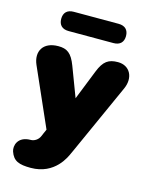

<svg xmlns="http://www.w3.org/2000/svg" viewBox="-130 -792 831 1059"><g transform="rotate(15 285.0 -262.5)"><path d="M33 122C50 172 83 184 150 184C288 184 335 71 345 48L352 33L535 -373C566 -442 533 -504 465 -504C411 -504 383 -485 358 -422L290 -251L226 -420C201 -486 174 -504 125 -504C36 -504 4 -442 34 -373L180 -42L168 -15L163 -3C153 23 129 35 111 35C35 35 23 93 33 122ZM157 -599H413C450 -599 470 -619 470 -654C470 -689 450 -709 413 -709H157C120 -709 100 -689 100 -654C100 -619 120 -599 157 -599Z"/></g></svg>

Font: SN Pro Black
Style: Regular
Weight: 900
Designer: Tobias Whetton
Foundry: Supernotes
Version: Version 1.001;Glyphs 3.2 (3249)